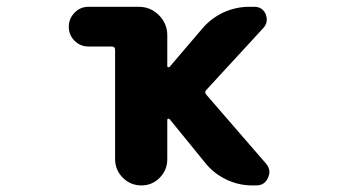

<svg xmlns="http://www.w3.org/2000/svg" viewBox="-20 -569 1040 571"><path d="M729.5 -17.6Q689.5 -17.6 652.8 -35.2Q616.2 -52.7 590.8 -84L484.4 -214.8Q482.4 -216.8 480 -215.8Q477.5 -214.8 477.5 -212.9V-95.7Q477.5 -63.5 455.1 -40.5Q432.6 -17.6 400.4 -17.6Q368.2 -17.6 345.2 -40.5Q322.3 -63.5 322.3 -95.7V-420.9Q322.3 -430.7 312.5 -430.7H243.2Q218.8 -430.7 201.7 -447.8Q184.6 -464.8 184.6 -489.3Q184.6 -513.7 201.7 -531.2Q218.8 -548.8 243.2 -548.8H392.6Q427.7 -548.8 452.6 -523.9Q477.5 -499 477.5 -463.9V-372.1Q477.5 -370.1 480 -369.1Q482.4 -368.2 484.4 -370.1L581.1 -483.4Q607.4 -514.6 644 -531.7Q680.7 -548.8 721.7 -548.8H736.3Q760.7 -548.8 770.5 -526.4Q773.4 -517.6 773.4 -510.7Q773.4 -497.1 763.7 -486.3L593.8 -301.8Q586.9 -294.9 593.8 -287.1L771.5 -82Q781.2 -70.3 781.2 -57.6Q781.2 -49.8 777.3 -41Q767.6 -17.6 742.2 -17.6Z"/></svg>

Font: Rounded-X Mgen+ 1mn bold
Style: Bold
Weight: 700
Designer: [Source Han Sans]
Ryoko NISHIZUKA  (kana & ideographs); Paul D. Hunt (Latin, Greek & Cyrillic); Wenlong ZHANG  (bopomofo
Version: Version 1.059.20150602